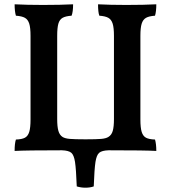

<svg xmlns="http://www.w3.org/2000/svg" viewBox="-20 -699 796 893"><path d="M707 3Q658 0 485 0Q454 1 441.5 11.5Q429 22 424 54.5Q419 87 416 168Q399 174 377 174Q357 174 337 168Q334 88 329 55Q324 22 311.5 11.5Q299 1 268 0Q102 0 48 3Q48 -32 54 -50Q82 -51 96 -58.5Q110 -66 116 -85.5Q122 -105 122 -143V-532Q122 -570 116 -589Q110 -608 96 -616Q82 -624 54 -626Q48 -646 48 -679Q105 -676 180 -676Q263 -676 320 -679Q320 -644 313 -626Q285 -624 271 -616Q257 -608 251.5 -589Q246 -570 246 -532V-145Q246 -110 251.5 -90.5Q257 -71 271 -62Q282 -55 304.5 -53Q327 -51 378 -51Q429 -51 451 -53Q473 -55 484 -62Q499 -71 504.5 -90.5Q510 -110 510 -145V-532Q510 -570 504 -589Q498 -608 484 -616Q470 -624 442 -626Q436 -642 436 -679Q492 -676 567 -676Q652 -676 707 -679Q707 -646 701 -626Q673 -624 659 -616Q645 -608 639 -589Q633 -570 633 -532V-143Q633 -105 639 -85.5Q645 -66 659 -58.5Q673 -51 701 -50Q707 -29 707 3Z"/></svg>

Font: Vollkorn SC SemiBold
Style: Regular
Weight: 600
Designer: Friedrich Althausen
Foundry: Friedrich Althausen
Version: Version 4.015